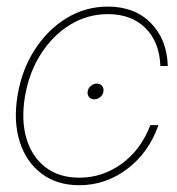

<svg xmlns="http://www.w3.org/2000/svg" viewBox="-20 -543 527 571"><path d="M215.8 7.8Q148.9 7.8 103.3 -26.9Q57.6 -61.5 38.6 -121.8Q19.5 -182.1 32.2 -259.3Q44.9 -335.9 83.5 -395.5Q122.1 -455.1 178.2 -489.3Q234.4 -523.4 300.8 -523.4Q380.4 -523.4 428.5 -474.6Q476.6 -425.8 479 -346.7H457Q454.1 -418.5 412.4 -459.7Q370.6 -501 300.8 -501Q240.2 -501 188.7 -469.5Q137.2 -438 101.8 -382.8Q66.4 -327.6 54.2 -255.9Q42.5 -185.1 58.8 -130.6Q75.2 -76.2 115.5 -45.4Q155.8 -14.6 215.8 -14.6Q285.6 -14.6 342.5 -56.4Q399.4 -98.1 427.2 -170.9H451.2Q422.9 -89.8 358.9 -41Q294.9 7.8 215.8 7.8ZM260.3 -247.6Q250.5 -247.6 244.9 -254.4Q239.3 -261.2 240.7 -271Q242.2 -280.8 250.2 -287.6Q258.3 -294.4 268.1 -294.4Q277.8 -294.4 283.4 -287.6Q289.1 -280.8 287.6 -271Q286.1 -261.2 278.1 -254.4Q270 -247.6 260.3 -247.6Z"/></svg>

Font: Inter Display Thin
Style: Italic
Weight: 100
Italic angle: -9.39999°
Designer: Rasmus Andersson
Foundry: rsms
Version: Version 4.000;git-a52131595